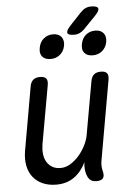

<svg xmlns="http://www.w3.org/2000/svg" viewBox="-60 -951 721 1007"><g transform="rotate(-5 300.0 -447.5)"><path d="M408 10Q385 10 373 -1Q361 -12 355 -35Q351 -49 350.5 -64.5Q350 -80 352 -94Q329 -46 290 -18Q251 10 196 10Q156 10 125 -3.5Q94 -17 74 -42Q54 -67 47 -102Q40 -137 47 -180L106 -515Q110 -538 123 -549Q136 -560 159 -560Q182 -560 191 -549Q200 -538 196 -515L141 -206Q137 -180 139.5 -156.5Q142 -133 152.5 -115Q163 -97 181 -86Q199 -75 226 -75Q253 -75 278.5 -91Q304 -107 324 -130.5Q344 -154 358 -182Q372 -210 376 -234L426 -515Q430 -538 443 -549Q456 -560 479 -560Q502 -560 511 -549Q520 -538 516 -515L442 -95Q439 -80 440 -65Q441 -50 445 -35Q450 -12 440.5 -1Q431 10 408 10ZM357 -765Q326 -765 322 -777Q318 -789 341 -814L402 -879Q414 -892 427.5 -898.5Q441 -905 458 -905Q490 -905 494.5 -892.5Q499 -880 474 -854L411 -789Q399 -777 386 -771Q373 -765 357 -765ZM445 -649Q416 -649 401.5 -666Q387 -683 393 -712Q398 -742 418.5 -759.5Q439 -777 468 -777Q497 -777 511.5 -759.5Q526 -742 521 -712Q515 -683 494.5 -666Q474 -649 445 -649ZM223 -649Q194 -649 179.5 -666Q165 -683 171 -712Q176 -742 196.5 -759.5Q217 -777 246 -777Q275 -777 289.5 -759.5Q304 -742 299 -712Q293 -683 272.5 -666Q252 -649 223 -649Z"/></g></svg>

Font: Maple Mono
Style: Italic
Weight: 400
Italic angle: -10°
Monospace: yes
Designer: subframe7536
Version: Version 7.300